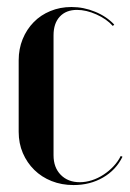

<svg xmlns="http://www.w3.org/2000/svg" viewBox="-20 -524 373 553"><path d="M33.8 -350.5V-144.5Q33.8 -111 45.8 -83.1Q57.8 -55.2 78.8 -34.6Q99.8 -14 128.6 -2.5Q157.5 9 191.8 9Q239.2 9 276.6 -12.6Q314 -34.2 332.8 -72.5L327.8 -74.8Q320 -59 307 -45.1Q294 -31.2 278.1 -20.9Q262.2 -10.5 244.8 -4.9Q227.2 0.8 209.8 0.8Q175.8 0.8 155 -20.4Q134.2 -41.5 134.2 -76.8V-422.2Q134.2 -456.8 152.2 -476.1Q170.2 -495.5 201.8 -495.5Q228.2 -495.5 257.5 -482.5Q286.8 -469.5 305 -449.2L309 -453.2Q286.8 -476.8 253.9 -490.2Q221 -503.8 185.8 -503.8Q153 -503.8 125.1 -492.2Q97.2 -480.8 77 -460.1Q56.8 -439.5 45.2 -411.2Q33.8 -383 33.8 -350.5Z"/></svg>

Font: Moniqa Black
Style: Regular
Weight: 900
Designer: Rajesh Rajput
Foundry: Rajesh Rajput
Version: Version 1.000